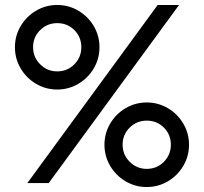

<svg xmlns="http://www.w3.org/2000/svg" viewBox="-20 -736 820 772"><path d="M700 -716 176 0H90L614 -716ZM210 -716Q256 -716 295 -693Q334 -670 357 -631Q380 -592 380 -546Q380 -500 357 -461Q334 -422 295 -399Q256 -376 210 -376Q164 -376 125 -399Q86 -422 63 -461Q40 -500 40 -546Q40 -592 63 -631Q86 -670 125 -693Q164 -716 210 -716ZM210 -449Q251 -449 279 -477.5Q307 -506 307 -546Q307 -587 279 -615Q251 -643 210 -643Q170 -643 141.5 -615Q113 -587 113 -546Q113 -506 141.5 -477.5Q170 -449 210 -449ZM570 -324Q616 -324 655 -301Q694 -278 717 -239Q740 -200 740 -154Q740 -108 717 -69Q694 -30 655 -7Q616 16 570 16Q524 16 485 -7Q446 -30 423 -69Q400 -108 400 -154Q400 -200 423 -239Q446 -278 485 -301Q524 -324 570 -324ZM570 -57Q611 -57 639 -85.5Q667 -114 667 -154Q667 -195 639 -223Q611 -251 570 -251Q530 -251 501.5 -223Q473 -195 473 -154Q473 -114 501.5 -85.5Q530 -57 570 -57Z"/></svg>

Font: MedMera Sans
Style: Regular
Weight: 400
Designer: Kasper Nordkvist
Foundry: UNCUT.wtf
Version: Version 1.300